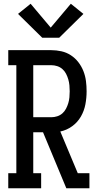

<svg xmlns="http://www.w3.org/2000/svg" viewBox="-20 -1002 540 1022"><path d="M24 0V-80H67V-655H24V-735H253Q280 -735 307 -729Q334 -723 357 -708Q380 -693 397 -671Q414 -649 424 -623.5Q434 -598 437.5 -571Q441 -544 441 -516Q441 -481 434.5 -446.5Q428 -412 410.5 -381.5Q393 -351 364 -330Q335 -309 301 -302L394 -80H456V0H333L209 -298H157V-80H199V0ZM157 -378H253Q269 -378 284.5 -383Q300 -388 312 -398.5Q324 -409 331.5 -423.5Q339 -438 343.5 -453Q348 -468 349.5 -484Q351 -500 351 -516Q351 -532 349.5 -548Q348 -564 343.5 -579.5Q339 -595 331.5 -609.5Q324 -624 312 -634.5Q300 -645 284.5 -650Q269 -655 253 -655H157ZM205 -801 76 -928 143 -982 250 -855 357 -982 424 -928 295 -801Z"/></svg>

Font: Iosevka Slab Medium
Style: Regular
Weight: 500
Monospace: yes
Designer: Belleve Invis
Foundry: Belleve Invis
Version: Version 11.1.1; ttfautohint (v1.8.3)